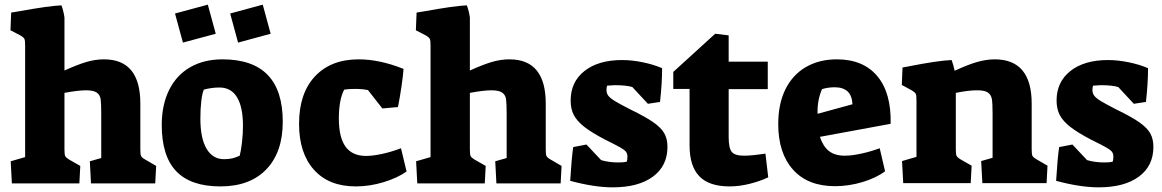

<svg xmlns="http://www.w3.org/2000/svg" viewBox="-20 -788 4991 825"><path d="M26 -95 88 -113V-592Q88 -614 85 -620.5Q82 -627 69 -635L25 -658L28 -734L59 -739Q191 -763 244 -765Q253 -741 257 -713V-485Q312 -510 350.5 -521.5Q389 -533 427 -533Q583 -533 583 -343V-146Q583 -125 586 -118Q589 -111 603 -103L651 -75L647 0H371L366 -95L415 -109V-299Q415 -343 412.5 -361.5Q410 -380 396 -390Q382 -400 349 -400Q317 -400 257 -389V-146Q257 -125 260 -118Q263 -111 276 -103L325 -75L321 0H31Z M675 -251Q675 -337 706.5 -401Q738 -465 797 -499Q856 -533 936 -533Q1195 -533 1195 -265Q1195 -134 1124.5 -60.5Q1054 13 927 13Q800 13 737.5 -52Q675 -117 675 -251ZM1010 -119Q1016 -142 1020 -178Q1024 -214 1024 -247Q1024 -328 998.5 -370Q973 -412 923 -412Q890 -412 856 -403Q849 -388 845 -354.5Q841 -321 841 -278Q841 -194 867.5 -149Q894 -104 943 -104Q963 -104 978 -107.5Q993 -111 1010 -119ZM732 -730 873 -768 907 -643 766 -605ZM969 -730 1109 -768 1143 -643 1003 -605Z M1265 -256Q1265 -387 1333.5 -460Q1402 -533 1521 -533Q1611 -533 1714 -492Q1712 -463 1705 -415.5Q1698 -368 1690 -328L1623 -322L1561 -401Q1536 -406 1505 -406Q1480 -406 1459 -403Q1436 -359 1436 -279Q1436 -197 1465 -157.5Q1494 -118 1553 -118Q1581 -118 1621 -126.5Q1661 -135 1703 -151L1727 -51Q1687 -23 1627.5 -5Q1568 13 1509 13Q1393 13 1329 -58.5Q1265 -130 1265 -256Z M1768 -95 1830 -113V-592Q1830 -614 1827 -620.5Q1824 -627 1811 -635L1767 -658L1770 -734L1801 -739Q1933 -763 1986 -765Q1995 -741 1999 -713V-485Q2054 -510 2092.5 -521.5Q2131 -533 2169 -533Q2325 -533 2325 -343V-146Q2325 -125 2328 -118Q2331 -111 2345 -103L2393 -75L2389 0H2113L2108 -95L2157 -109V-299Q2157 -343 2154.5 -361.5Q2152 -380 2138 -390Q2124 -400 2091 -400Q2059 -400 1999 -389V-146Q1999 -125 2002 -118Q2005 -111 2018 -103L2067 -75L2063 0H1773Z M2430 -11Q2436 -109 2443 -156L2500 -167L2563 -100Q2596 -90 2637 -90Q2660 -90 2673 -93Q2676 -101 2676 -115Q2676 -127 2670.5 -135Q2665 -143 2646 -154Q2627 -165 2580 -188Q2521 -219 2490 -243.5Q2459 -268 2445.5 -294Q2432 -320 2432 -356Q2432 -436 2491.5 -483Q2551 -530 2653 -530Q2695 -530 2741.5 -520.5Q2788 -511 2825 -495Q2825 -430 2816 -350L2764 -342L2697 -414Q2671 -422 2621 -422Q2613 -422 2589 -420Q2586 -414 2586 -401Q2586 -387 2594 -376.5Q2602 -366 2622.5 -353.5Q2643 -341 2688 -318Q2754 -286 2787.5 -262.5Q2821 -239 2834.5 -215Q2848 -191 2848 -157Q2848 -75 2785.5 -29Q2723 17 2613 17Q2534 17 2430 -11Z M2943 -163V-406H2873V-479L3053 -643L3111 -636V-523H3279V-405H3111V-199Q3111 -151 3124.5 -135Q3138 -119 3177 -119Q3210 -119 3269 -128L3281 -26Q3245 -9 3200.5 2Q3156 13 3115 13Q3027 13 2985 -30.5Q2943 -74 2943 -163Z M3324 -255Q3324 -342 3355 -404.5Q3386 -467 3443 -500Q3500 -533 3576 -533Q3689 -533 3749.5 -461Q3810 -389 3807 -256L3503 -200Q3517 -158 3542.5 -138.5Q3568 -119 3610 -119Q3639 -119 3679 -127.5Q3719 -136 3760 -151L3783 -52Q3746 -24 3687 -6Q3628 12 3568 12Q3451 12 3387.5 -59Q3324 -130 3324 -255ZM3643 -340Q3641 -378 3621.5 -395.5Q3602 -413 3567 -413Q3538 -413 3512 -405Q3491 -356 3493 -299Z M3856 -96 3918 -114V-356Q3918 -378 3915 -384.5Q3912 -391 3899 -399L3855 -423L3858 -498L3880 -502Q4011 -528 4069 -530Q4077 -509 4082 -484Q4143 -512 4181.5 -522.5Q4220 -533 4254 -533Q4413 -533 4413 -343V-147Q4413 -126 4416 -119Q4419 -112 4433 -104L4481 -76L4477 -1H4201L4196 -96L4245 -110V-299Q4245 -344 4242 -362Q4239 -380 4225.5 -390Q4212 -400 4178 -400Q4142 -400 4087 -389V-147Q4087 -126 4090 -119Q4093 -112 4106 -104L4155 -76L4151 -1H3861Z M4518 -11Q4524 -109 4531 -156L4588 -167L4651 -100Q4684 -90 4725 -90Q4748 -90 4761 -93Q4764 -101 4764 -115Q4764 -127 4758.5 -135Q4753 -143 4734 -154Q4715 -165 4668 -188Q4609 -219 4578 -243.5Q4547 -268 4533.5 -294Q4520 -320 4520 -356Q4520 -436 4579.5 -483Q4639 -530 4741 -530Q4783 -530 4829.5 -520.5Q4876 -511 4913 -495Q4913 -430 4904 -350L4852 -342L4785 -414Q4759 -422 4709 -422Q4701 -422 4677 -420Q4674 -414 4674 -401Q4674 -387 4682 -376.5Q4690 -366 4710.5 -353.5Q4731 -341 4776 -318Q4842 -286 4875.5 -262.5Q4909 -239 4922.5 -215Q4936 -191 4936 -157Q4936 -75 4873.5 -29Q4811 17 4701 17Q4622 17 4518 -11Z"/></svg>

Font: Suez One
Style: Regular
Weight: 400
Version: Version 1.000